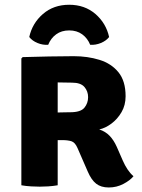

<svg xmlns="http://www.w3.org/2000/svg" viewBox="-20 -798 610 827"><path d="M521 -383.5Q521 -345 503.5 -315Q486 -285 459.8 -265.5Q433.5 -246 407.5 -240.5Q434.5 -231.5 452.2 -213Q470 -194.5 483 -165.5L509 -106Q518 -85.5 529.5 -68.2Q541 -51 555 -39Q540.5 -21 511.5 -5.8Q482.5 9.5 448.5 9.5Q415 9.5 394.2 -6.8Q373.5 -23 358 -59L314 -160Q303.5 -184.5 288 -189.5Q272.5 -194.5 248 -194.5H228.5V0Q208.5 3.5 187.2 4.8Q166 6 151 6Q137 6 114 4.8Q91 3.5 72 0V-546L77.5 -552Q138 -553.5 191.2 -554.8Q244.5 -556 297.5 -556Q357.5 -556 408.5 -540.2Q459.5 -524.5 490.2 -486.8Q521 -449 521 -383.5ZM228.5 -443V-313.5Q246 -314 260.8 -314.2Q275.5 -314.5 282.5 -314.5Q327.5 -314.5 343.5 -334Q359.5 -353.5 359.5 -379.5Q359.5 -405 343.5 -423.5Q327.5 -442 290 -442Q272 -442 259 -442.5Q246 -443 228.5 -443ZM450 -638.5Q437 -622 414.5 -612.8Q392 -603.5 368.5 -605Q357 -633.5 334 -650.2Q311 -667 278 -667Q245 -667 222 -650.2Q199 -633.5 187.5 -605Q164 -603.5 141.5 -612.8Q119 -622 106 -638.5Q119 -698 165 -737.8Q211 -777.5 278 -777.5Q345 -777.5 391 -737.8Q437 -698 450 -638.5Z"/></svg>

Font: Signika SC
Style: Bold
Weight: 700
Designer: Anna Giedryś
Foundry: Anna Giedryś
Version: Version 2.000; ttfautohint (v1.8.3) -l 8 -r 50 -G 200 -x 9 -